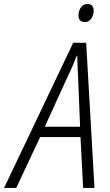

<svg xmlns="http://www.w3.org/2000/svg" viewBox="-78 -927 542 947"><path d="M143 -302 256 -550Q270 -578 281 -604Q292 -630 301 -653H303Q303 -630 304.5 -603Q306 -576 307 -551L317 -302ZM-58 0H2L120 -251H319L332 0H388L347 -716H283ZM341 -818Q360 -818 372 -835Q384 -852 384 -874Q384 -907 353 -907Q332 -907 320.5 -889.5Q309 -872 309 -852Q309 -818 341 -818Z"/></svg>

Font: Noto Sans Display SemiCondensed Light
Style: Italic
Weight: 300
Width: 4
Italic angle: -12°
Designer: Monotype Design Team
Foundry: Monotype Imaging Inc.
Version: Version 1.900